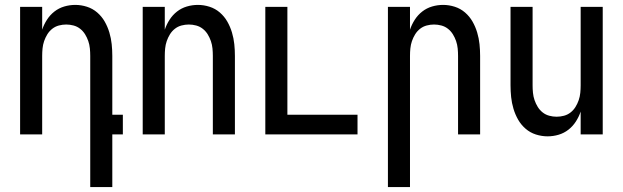

<svg xmlns="http://www.w3.org/2000/svg" viewBox="-20 -548 2540 783"><path d="M348 215V-320Q348 -335 346.5 -350.5Q345 -366 340 -380.5Q335 -395 327 -408Q319 -421 307 -430.5Q295 -440 280 -444Q265 -448 250 -448Q235 -448 220 -444Q205 -440 193 -430.5Q181 -421 173 -408Q165 -395 160 -380.5Q155 -366 153.5 -350.5Q152 -335 152 -320V0H62V-520H152V-427Q159 -448 171.5 -467.5Q184 -487 202 -501Q220 -515 242 -521.5Q264 -528 287 -528Q311 -528 334.5 -520.5Q358 -513 376.5 -497Q395 -481 407 -460Q419 -439 426 -415.5Q433 -392 435.5 -368Q438 -344 438 -320V-80H481V0H438V215Z M562 0V-520H652V-427Q659 -448 671.5 -467.5Q684 -487 702 -501Q720 -515 742 -521.5Q764 -528 787 -528Q811 -528 834.5 -520.5Q858 -513 876.5 -497Q895 -481 907 -460Q919 -439 926 -415.5Q933 -392 935.5 -368Q938 -344 938 -320V0H848V-320Q848 -335 846.5 -350.5Q845 -366 840 -380.5Q835 -395 827 -408Q819 -421 807 -430.5Q795 -440 780 -444Q765 -448 750 -448Q735 -448 720 -444Q705 -440 693 -430.5Q681 -421 673 -408Q665 -395 660 -380.5Q655 -366 653.5 -350.5Q652 -335 652 -320V0Z M1062 0V-520H1152V-80H1438V0Z M1562 215V-520H1652V-427Q1659 -448 1671.5 -467.5Q1684 -487 1702 -501Q1720 -515 1742 -521.5Q1764 -528 1787 -528Q1811 -528 1834.5 -520.5Q1858 -513 1876.5 -497Q1895 -481 1907 -460Q1919 -439 1926 -415.5Q1933 -392 1935.5 -368Q1938 -344 1938 -320V0H1848V-320Q1848 -335 1846.5 -350.5Q1845 -366 1840 -380.5Q1835 -395 1827 -408Q1819 -421 1807 -430.5Q1795 -440 1780 -444Q1765 -448 1750 -448Q1735 -448 1720 -444Q1705 -440 1693 -430.5Q1681 -421 1673 -408Q1665 -395 1660 -380.5Q1655 -366 1653.5 -350.5Q1652 -335 1652 -320V215Z M2213 8Q2189 8 2165.5 0.5Q2142 -7 2123.5 -23Q2105 -39 2093 -60Q2081 -81 2074 -104.5Q2067 -128 2064.5 -152Q2062 -176 2062 -200V-520H2152V-200Q2152 -185 2153.5 -169.5Q2155 -154 2160 -139.5Q2165 -125 2173 -112Q2181 -99 2193 -89.5Q2205 -80 2220 -76Q2235 -72 2250 -72Q2265 -72 2280 -76Q2295 -80 2307 -89.5Q2319 -99 2327 -112Q2335 -125 2340 -139.5Q2345 -154 2346.5 -169.5Q2348 -185 2348 -200V-520H2438V0H2348V-93Q2341 -72 2328.5 -52.5Q2316 -33 2298 -19Q2280 -5 2258 1.5Q2236 8 2213 8Z"/></svg>

Font: Iosevka Fixed Medium
Style: Regular
Weight: 500
Monospace: yes
Designer: Belleve Invis
Foundry: Belleve Invis
Version: Version 32.3.0